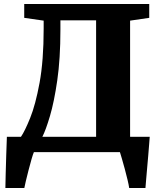

<svg xmlns="http://www.w3.org/2000/svg" viewBox="-20 -763 808 963"><path d="M7 180Q7.5 153 8.5 110Q9.5 67 11.2 17.8Q13 -31.5 14.5 -77H85L85.5 -77.5Q104.5 -105 131.2 -171Q158 -237 178.5 -348Q199 -459 199 -620V-659.5L101.5 -673.5V-743H728.5V-673.5L632.5 -659.5V-77.5L633.5 -77H731Q730 -64.5 728 -38.2Q726 -12 723.2 20.8Q720.5 53.5 717.5 85.8Q714.5 118 712.5 143.5Q710.5 169 709.5 180H628Q626 165.5 619.8 139.2Q613.5 113 605.8 84.2Q598 55.5 591.2 32.2Q584.5 9 581.5 0H150Q145.5 10 138.2 35.2Q131 60.5 123.2 90.5Q115.5 120.5 109.5 145.5Q103.5 170.5 102 180ZM192.5 -77H462V-661H283V-614Q283 -468 267.2 -359.8Q251.5 -251.5 230.5 -180.8Q209.5 -110 192.5 -77Z"/></svg>

Font: Merriweather Black
Style: Regular
Weight: 900
Designer: Eben Sorkin
Foundry: Eben Sorkin
Version: Version 2.200;gftools[0.9.31]